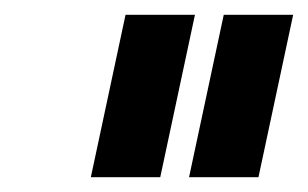

<svg xmlns="http://www.w3.org/2000/svg" viewBox="-20 -741 417 260"><path d="M103 -501 150 -721H244L197 -501ZM236 -501 283 -721H377L330 -501Z"/></svg>

Font: Raleway SemiBold
Style: Italic
Weight: 600
Italic angle: -12°
Designer: Matt McInerney, Pablo Impallari, Rodrigo Fuenzalida
Foundry: Matt McInerney, Pablo Impallari, Rodrigo Fuenzalida
Version: Version 4.026